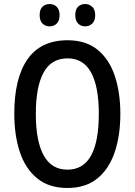

<svg xmlns="http://www.w3.org/2000/svg" viewBox="-20 -924 669 954"><path d="M578 -358Q578 -251 550 -168Q522 -85 464 -37.5Q406 10 315 10Q223 10 164.5 -38Q106 -86 78.5 -169Q51 -252 51 -359Q51 -536 117 -630Q183 -724 316 -724Q406 -724 464 -677.5Q522 -631 550 -548Q578 -465 578 -358ZM158 -358Q158 -223 197 -152Q236 -81 315 -81Q394 -81 432.5 -151Q471 -221 471 -358Q471 -494 432.5 -564Q394 -634 316 -634Q235 -634 196.5 -563.5Q158 -493 158 -358ZM177 -849Q177 -877 191 -890.5Q205 -904 227 -904Q248 -904 262 -890Q276 -876 276 -849Q276 -821 262 -807Q248 -793 227 -793Q205 -793 191 -807Q177 -821 177 -849ZM354 -849Q354 -877 368 -890.5Q382 -904 403 -904Q424 -904 438.5 -890Q453 -876 453 -849Q453 -821 438.5 -807Q424 -793 403 -793Q382 -793 368 -807Q354 -821 354 -849Z"/></svg>

Font: Noto Sans Khmer Condensed Medium
Style: Regular
Weight: 500
Width: 3
Designer: Danh Hong and the Monotype Design Team
Foundry: Monotype Imaging Inc.
Version: Version 2.004; ttfautohint (v1.8.4.7-5d5b)